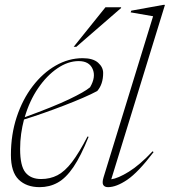

<svg xmlns="http://www.w3.org/2000/svg" viewBox="-20 -762 700 792"><path d="M345.5 -197.5Q313.5 -118 282.8 -72.8Q252 -27.5 218.2 -8.8Q184.5 10 143.5 10Q89 10 57 -21.2Q25 -52.5 25 -123Q25 -207 49 -279.5Q73 -352 114.8 -406.5Q156.5 -461 209.8 -491.5Q263 -522 321 -522Q363.5 -522 384.5 -503.5Q405.5 -485 405.5 -461Q405.5 -414.5 381 -386.5Q358 -374 322.2 -358.5Q286.5 -343 244.2 -326.8Q202 -310.5 159.2 -295.5Q116.5 -280.5 79 -269Q71.5 -240.5 67.2 -210Q63 -179.5 63 -147.5Q63 -77.5 85 -50.5Q107 -23.5 149.5 -23.5Q187 -23.5 217.2 -39.2Q247.5 -55 276.8 -93.2Q306 -131.5 341 -199ZM304.5 -510Q260.5 -510 216.8 -480.2Q173 -450.5 137.2 -398.2Q101.5 -346 82 -278.5Q200 -321.5 264.5 -352.2Q329 -383 351.5 -402Q376.5 -444.5 362.2 -477.2Q348 -510 304.5 -510ZM284 -569 415 -732H479.5V-729L295 -569Z M611.5 -695 519 -711 521.5 -718 654 -742H660.5L439 -22.5Q466.5 -26 511.2 -53.5Q556 -81 609.5 -138L613.5 -134.5Q550 -51 505 -20.5Q460 10 425.5 10Q411.5 10 406 1Q400.5 -8 407 -30Z"/></svg>

Font: Newsreader 72pt ExtraLight
Style: Italic
Weight: 275
Italic angle: -17°
Designer: Hugues Gentile
Foundry: Production Type
Version: Version 1.003; ttfautohint (v1.8.3)